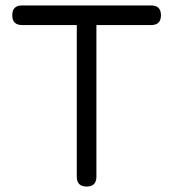

<svg xmlns="http://www.w3.org/2000/svg" viewBox="-20 -685 636 705"><path d="M334 -36Q334 0 298 0Q262 0 262 -36V-593H61Q25 -593 25 -629Q25 -665 61 -665H535Q571 -665 571 -629Q571 -593 535 -593H334Z"/></svg>

Font: Jura SemiBold
Style: Regular
Weight: 600
Designer: Daniel Johnson, Alexei Vanyashin
Foundry: Daniel Johnson
Version: Version 5.103